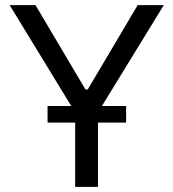

<svg xmlns="http://www.w3.org/2000/svg" viewBox="-20 -727 674 747"><path d="M118.2 -707 312.5 -378.9H321.3L515.6 -707H617.2L376.5 -314.5H470.7V-250H361.3V0H272.5V-250H165V-314.5H257.3L17.6 -707Z"/></svg>

Font: Pretendard JP
Style: Regular
Weight: 400
Designer: Base glyphs from Inter by Rasmus Andersson; Hangeul glyphs from Noto Sans CJK(Source Han Sans) by Jang Soo-young and Kan
Foundry: Kil Hyung-jin
Version: Version 1.309